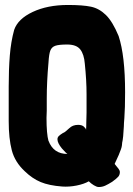

<svg xmlns="http://www.w3.org/2000/svg" viewBox="-20 -739 535 772"><path d="M466 -138Q461 -122 441 -80L444 -76Q451 -68 456.5 -60.5Q462 -53 462 -48Q462 -36 455.5 -28.5Q449 -21 431 -8Q415 2 403 7.5Q391 13 377 13Q369 13 357.5 6Q346 -1 337 -10Q318 1 288 7Q258 13 230 11Q177 7 143.5 -7Q110 -21 80 -50Q40 -87 27.5 -134.5Q15 -182 15 -252V-391Q15 -460 19.5 -516Q24 -572 37 -619Q52 -663 111.5 -691Q171 -719 253 -719Q313 -719 346 -712Q379 -705 406 -678.5Q433 -652 457 -594Q483 -515 483 -368Q483 -304 480 -264Q478 -242 478 -231Q476 -185 471 -164V-162Q471 -160 470 -153Q469 -146 466 -138ZM327 -247 328 -286V-361Q328 -416 321 -483Q318 -521 302.5 -540.5Q287 -560 250 -560Q217 -560 202.5 -555Q188 -550 182.5 -536Q177 -522 175 -488Q168 -410 168 -343V-294L167 -265Q167 -201 175 -172V-173Q195 -120 251 -120L245 -125Q242 -129 229 -142Q211 -164 211 -179Q211 -187 217 -192.5Q223 -198 234 -205Q234 -205 234 -204.5Q234 -204 235 -205Q241 -207 258 -223Q272 -237 294 -237Q309 -237 317 -230Q325 -223 326 -217Q327 -228 327 -247Z"/></svg>

Font: Londrina Solid Black
Style: Regular
Weight: 900
Designer: Marcelo Magalhaes
Foundry: Marcelo Magalhães
Version: Version 1.002